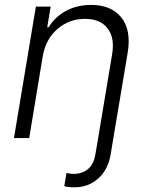

<svg xmlns="http://www.w3.org/2000/svg" viewBox="-20 -573 610 797"><path d="M387.4 0 445.7 -349.4Q456.7 -416.5 426.3 -455.6Q396 -494.7 332.7 -494.7Q267.4 -494.7 218.8 -452.9Q170.1 -411.2 157.7 -340.9L101.2 0H38L128.9 -545.5H190.3L176.1 -459.9H181.8Q208.1 -502.8 253.7 -527.7Q299.4 -552.6 358 -552.6Q441.8 -552.6 483.7 -500.4Q525.6 -448.2 509.9 -353.3L450.6 0L439.6 66.8Q428.6 132.1 387.4 168.3Q346.2 204.5 289.4 204.5Q258.9 204.5 246.8 199.6L256 144.9Q271 148.8 285.2 148.8Q321 148.8 345.2 128.9Q369.3 109 376.1 66.8Z"/></svg>

Font: Karasuma Gothic
Style: Light Italic
Weight: 300
Italic angle: 9.39998°
Designer: Rasmus Andersson / Ryoko Nishizuka
Foundry: rsms
Version: Version 1.00